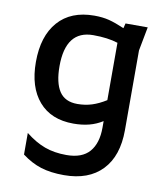

<svg xmlns="http://www.w3.org/2000/svg" viewBox="-86 -605 792 920"><g transform="rotate(10 310.0 -145.0)"><path d="M560 -523 538 -407V-19Q538 107 472.5 175.5Q407 244 287 244Q222 244 174.5 229Q127 214 82 180V75Q130 113 176.5 130Q223 147 282 147Q358 147 394 105.5Q430 64 430 -12V-44Q400 -25 365.5 -16Q331 -7 289 -7Q180 -7 120.5 -76Q61 -145 61 -267Q61 -393 123 -463.5Q185 -534 299 -534Q339 -534 370.5 -526Q402 -518 446 -499L452 -523ZM430 -146V-425Q381 -441 310 -441Q176 -441 176 -267Q176 -186 203.5 -144.5Q231 -103 291 -103Q329 -103 362 -113.5Q395 -124 430 -146Z"/></g></svg>

Font: Amiko SemiBold
Style: Regular
Weight: 600
Designer: Pablo Impallari, Rodrigo Fuenzalida, Andres Torresi
Foundry: Impallari Type
Version: Version 1.001; ttfautohint (v1.3)